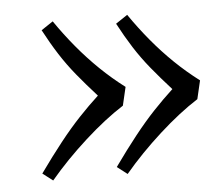

<svg xmlns="http://www.w3.org/2000/svg" viewBox="-38 -506 568 488"><g transform="rotate(-5 245.5 -262.5)"><path d="M53 -81Q83 -123 109.5 -156.5Q136 -190 161 -216.5Q186 -243 211 -266Q183 -297 160.5 -324.5Q138 -352 119.5 -381Q101 -410 83 -444L113 -464Q137 -429 164 -396.5Q191 -364 220.5 -335.5Q250 -307 283 -282L272 -235Q225 -205 173 -158Q121 -111 79 -61ZM243 -81Q273 -123 299.5 -156.5Q326 -190 351 -216.5Q376 -243 401 -266Q373 -297 350.5 -324.5Q328 -352 309.5 -381Q291 -410 273 -444L303 -464Q327 -429 354 -396.5Q381 -364 410.5 -335.5Q440 -307 473 -282L462 -235Q415 -205 363 -158Q311 -111 269 -61Z"/></g></svg>

Font: Literata 24pt Light
Style: Italic
Weight: 300
Italic angle: -2°
Designer: Latin by Veronika Burian and Jose Scaglione. Greek by Irene Vlachou. Cyrillic by Vera Evstafieva
Foundry: TypeTogether
Version: Version 3.103;gftools[0.9.29]